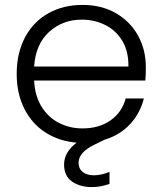

<svg xmlns="http://www.w3.org/2000/svg" viewBox="-20 -574 662 782"><path d="M572 -246H119Q122 -184 149 -140Q176 -96 220 -73.5Q264 -51 316 -51Q384 -51 430.5 -84Q477 -117 492 -173H566Q551 -113 510 -68.5Q469 -24 406 -5L363 16Q300 47 300 89Q300 113 317 126.5Q334 140 362 140Q392 140 426 126V175Q390 188 354 188Q306 188 273.5 165.5Q241 143 241 96Q241 46 292 7Q220 1 165 -34.5Q110 -70 79 -131.5Q48 -193 48 -273Q48 -358 82 -422Q116 -486 177 -520Q238 -554 316 -554Q394 -554 452.5 -520Q511 -486 542.5 -428.5Q574 -371 574 -301Q574 -265 572 -246ZM503 -303Q504 -364 478.5 -407Q453 -450 409 -472Q365 -494 313 -494Q235 -494 180 -444Q125 -394 119 -303Z"/></svg>

Font: Poppins-tnum Light
Style: Regular
Weight: 300
Designer: Ninad Kale (Devanagari), Jonny Pinhorn (Latin)
Foundry: Indian Type Foundry
Version: Version 4.004